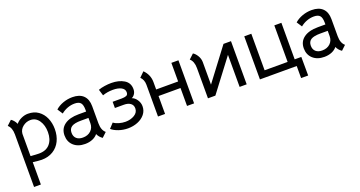

<svg xmlns="http://www.w3.org/2000/svg" viewBox="-43 -1176 3921 2094"><g transform="rotate(-20 1917.5 -129.0)"><path d="M514 -257Q514 -180 484.5 -119.5Q455 -59 398.5 -24.5Q342 10 266 10Q236 10 164 1V260H85V-350Q85 -428 43 -464L98 -515Q113 -506 128 -488.5Q143 -471 153 -448Q177 -478 216 -496Q255 -514 294 -514Q364 -514 413.5 -479Q463 -444 488.5 -385.5Q514 -327 514 -257ZM432 -251Q432 -331 395 -385.5Q358 -440 296 -440Q247 -440 207.5 -408.5Q168 -377 164 -328V-70Q224 -64 261 -64Q345 -64 388.5 -115Q432 -166 432 -251Z M918 -51Q895 -22 856.5 -6Q818 10 770 10Q688 10 638.5 -35Q589 -80 589 -154Q589 -232 648 -275.5Q707 -319 813 -319H900V-340Q900 -397 879.5 -420.5Q859 -444 810 -444Q768 -444 727.5 -429Q687 -414 653 -386L613 -447Q649 -480 702 -499Q755 -518 811 -518Q894 -518 938 -475Q982 -432 982 -351V-152Q982 -73 1025 -37L972 13Q934 -13 918 -51ZM900 -184V-245H813Q738 -245 704.5 -223.5Q671 -202 671 -155Q671 -112 697.5 -88Q724 -64 771 -64Q829 -64 864.5 -97.5Q900 -131 900 -184Z M1080 -52 1131 -107Q1156 -88 1193.5 -77.5Q1231 -67 1267 -67Q1326 -67 1371 -94Q1416 -121 1416 -169Q1416 -207 1388 -227.5Q1360 -248 1313 -248H1208V-320H1313Q1345 -320 1366.5 -328Q1388 -336 1388 -366Q1388 -402 1351.5 -422Q1315 -442 1254 -442Q1189 -442 1134 -422L1112 -494Q1145 -506 1185.5 -512Q1226 -518 1263 -518Q1350 -518 1409.5 -482Q1469 -446 1469 -373Q1469 -340 1453 -316.5Q1437 -293 1417 -286Q1450 -275 1474 -239.5Q1498 -204 1498 -164Q1498 -111 1466 -71.5Q1434 -32 1381.5 -11Q1329 10 1269 10Q1213 10 1161.5 -7.5Q1110 -25 1080 -52Z M2037 0H1955V-208H1700V0H1618V-369Q1618 -426 1581 -463L1637 -518Q1700 -455 1700 -370V-284H1955V-500H2037Z M2647 -500V1H2565V-371L2284 0H2198V-351Q2198 -429 2156 -465L2211 -516Q2236 -502 2257.5 -467Q2279 -432 2280 -392V-129L2560 -500Z M3310 140H3228V0H2801V-500H2883V-76H3150V-500H3232V-76H3309Z M3695 -51Q3672 -22 3633.5 -6Q3595 10 3547 10Q3465 10 3415.5 -35Q3366 -80 3366 -154Q3366 -232 3425 -275.5Q3484 -319 3590 -319H3677V-340Q3677 -397 3656.5 -420.5Q3636 -444 3587 -444Q3545 -444 3504.5 -429Q3464 -414 3430 -386L3390 -447Q3426 -480 3479 -499Q3532 -518 3588 -518Q3671 -518 3715 -475Q3759 -432 3759 -351V-152Q3759 -73 3802 -37L3749 13Q3711 -13 3695 -51ZM3677 -184V-245H3590Q3515 -245 3481.5 -223.5Q3448 -202 3448 -155Q3448 -112 3474.5 -88Q3501 -64 3548 -64Q3606 -64 3641.5 -97.5Q3677 -131 3677 -184Z"/></g></svg>

Font: Bellota Text
Style: Bold
Weight: 700
Designer: Kemie Guaida
Foundry: Kemie Guaida
Version: Version 4.001